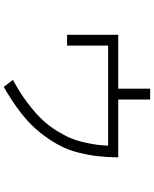

<svg xmlns="http://www.w3.org/2000/svg" viewBox="83 -878 833 1040"><g transform="rotate(90 500.0 -358.5)"><path d="M168.9 -304.7V-582H460.9V-754.9H519.5V-582H833Q832 -521.5 826.7 -472.7Q821.3 -423.8 807.1 -366.7Q793 -309.6 766.1 -259.8Q739.3 -210 698.2 -158.2Q657.2 -106.4 594.7 -57.1Q532.2 -7.8 451.2 38.1L413.1 -11.7Q481.4 -47.9 535.6 -88.9Q589.8 -129.9 626 -167.5Q662.1 -205.1 689 -249Q715.8 -293 729.5 -326.2Q743.2 -359.4 752.4 -401.4Q761.7 -443.4 764.6 -467.8Q767.6 -492.2 769.5 -527.3H227.5V-304.7Z"/></g></svg>

Font: Gothic A1 Light
Style: Regular
Weight: 300
Version: Version 2.50